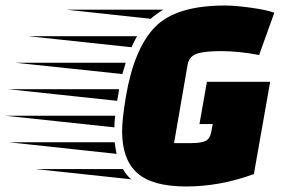

<svg xmlns="http://www.w3.org/2000/svg" viewBox="-236 -660 1023 695"><path d="M683 -30Q561 15 438 15Q315 15 260.5 -34Q206 -83 206 -185Q206 -228 220 -312Q250 -486 326 -563Q402 -640 578 -640Q616 -640 673 -632Q730 -624 757 -614L702 -461Q627 -475 564.5 -475Q502 -475 475 -465Q448 -455 443 -425L394 -142H457Q491 -142 507.5 -149.5Q524 -157 529 -184L534 -211H486L513 -364H742ZM192 -317Q190 -309 188 -295L-205 -337H195ZM181 -241Q178 -218 178 -199L-216 -241ZM219 -433 207 -392 -181 -433ZM179 -145Q183 -117 186 -103L-203 -145ZM260 -529Q246 -503 240 -489L-134 -529ZM209 -48Q222 -25 239 -11L-107 -48ZM355 -625Q326 -607 310 -592L4 -625Z"/></svg>

Font: Faster One
Style: Regular
Weight: 400
Designer: Eduardo Rodriguez Tunni
Foundry: Eduardo Rodriguez Tunni
Version: Version 1.002